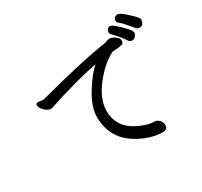

<svg xmlns="http://www.w3.org/2000/svg" viewBox="-166 -1027 1333 1268"><g transform="rotate(-30 500.0 -393.0)"><path d="M736 19Q679 19 616 -5Q408 -87 408 -283Q408 -362 467 -457Q526 -552 575 -592Q492 -577 381 -546Q270 -515 226.5 -499.5Q183 -484 172 -484Q147 -484 118 -517Q103 -535 103 -549Q103 -566 121 -566L156 -561Q162 -561 251 -585Q340 -609 474.5 -639.5Q609 -670 698 -682Q707 -684 715.5 -688Q724 -692 737 -693Q763 -693 790 -668Q802 -657 803 -644Q803 -619 787 -616Q757 -609 729 -609H718Q713 -609 702 -602Q624 -559 553.5 -466.5Q483 -374 483 -287Q483 -170 589 -111Q666 -70 719 -70Q739 -70 755.5 -55Q772 -40 773 -13Q773 19 736 19ZM840 -618Q802 -674 762 -713Q754 -721 754 -732Q754 -743 762 -753Q770 -763 782 -763Q805 -763 881 -681Q901 -659 901 -643Q901 -634 890.5 -620.5Q880 -607 865 -607Q850 -607 840 -618ZM951 -656Q933 -656 923 -667Q870 -733 842 -755Q832 -764 832 -776Q832 -788 841.5 -796.5Q851 -805 863 -805Q875 -805 893.5 -792Q912 -779 948 -744.5Q984 -710 984 -698Q984 -688 977 -672Q970 -656 951 -656Z"/></g></svg>

Font: LXGW WenKai Medium
Style: Regular
Weight: 500
Designer: LXGW / Fontworks Inc.
Foundry: LXGW / Fontworks Inc.
Version: Version 1.501; October 10, 2024